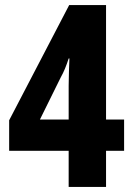

<svg xmlns="http://www.w3.org/2000/svg" viewBox="-20 -735 521 755"><path d="M468 -142V-265H397V-715H252L16 -262V-142H250V0H397V-142ZM250 -398V-265H137L219 -431C231 -452 241 -477 250 -505H253C252 -497 250 -414 250 -398Z"/></svg>

Font: Noto Sans Khmer UI ExtraCondensed ExtraBold
Style: Regular
Weight: 800
Width: 2
Designer: Danh Hong and the Monotype Design Team
Foundry: Monotype Imaging Inc.
Version: Version 2.002